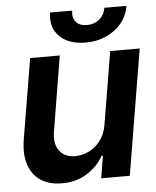

<svg xmlns="http://www.w3.org/2000/svg" viewBox="-53 -780 677 832"><g transform="rotate(-5 285.5 -364.0)"><path d="M388.2 -229 440.9 -545.9H569.3L478.5 0H354L370.1 -97.2H364.3Q338.9 -51.3 291.7 -22Q244.6 7.3 182.6 6.8Q129.4 6.8 92.3 -16.8Q55.2 -40.5 39.6 -86.7Q23.9 -132.8 34.7 -198.2L92.8 -545.9H221.7L167.5 -217.8Q159.2 -166.5 182.4 -135.7Q205.6 -105 251.5 -105.5Q280.3 -105.5 309.1 -119.1Q337.9 -132.8 359.6 -160.2Q381.3 -187.5 388.2 -229ZM338.9 -591.8Q264.6 -591.8 225.1 -631.6Q185.5 -671.4 195.8 -734.9H292Q287.1 -704.1 303 -685.5Q318.8 -667 351.1 -667Q382.8 -667 405 -685.5Q427.2 -704.1 432.1 -734.9H528.3Q521.5 -692.4 495.1 -660.4Q468.8 -628.4 428.5 -610.1Q388.2 -591.8 338.9 -591.8Z"/></g></svg>

Font: Inter Tight SemiBold
Style: Italic
Weight: 600
Italic angle: -9.39999°
Designer: Rasmus Andersson
Foundry: rsms
Version: Version 3.004